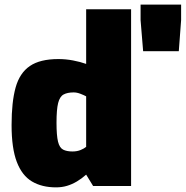

<svg xmlns="http://www.w3.org/2000/svg" viewBox="-20 -803 802 829"><path d="M222 6Q161 6 118 -19.5Q75 -45 52.5 -104Q30 -163 30 -263Q30 -363 47.5 -425.5Q65 -488 109 -518Q153 -548 232 -548Q264 -548 295.5 -542Q327 -536 352 -527V-763H546V0H382L352 -49Q333 -32 312 -19.5Q291 -7 269 -0.5Q247 6 222 6ZM293 -149Q313 -149 328.5 -155.5Q344 -162 352 -169V-387Q343 -392 327.5 -398Q312 -404 298 -404Q271 -404 254.5 -395Q238 -386 231 -358Q224 -330 224 -273Q224 -218 230.5 -191.5Q237 -165 252.5 -157Q268 -149 293 -149ZM598 -582 587 -716V-783H762V-716L752 -582Z"/></svg>

Font: Exo Thin Black
Style: Regular
Weight: 900
Version: Version 2.000